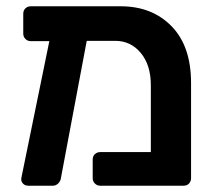

<svg xmlns="http://www.w3.org/2000/svg" viewBox="-20 -591 691 611"><path d="M526 -507.5C484.7 -549.8 430.7 -571 364 -571H78C71.3 -571 65.7 -568.8 61 -564.5C56.3 -560.2 54 -554.3 54 -547V-484C54 -477.3 56.3 -471.7 61 -467C65.7 -462.3 71.3 -460 78 -460H137L48 -25C46.7 -18.3 48.2 -12.5 52.5 -7.5C56.8 -2.5 62.7 0 70 0H148C154.7 0 160.5 -2.5 165.5 -7.5C170.5 -12.5 173.3 -18.3 174 -25L256 -461H347C379.7 -461 406.7 -448.2 428 -422.5C449.3 -396.8 460 -362.7 460 -320V-107H299C292.3 -107 286.7 -104.8 282 -100.5C277.3 -96.2 275 -90.3 275 -83V-24C275 -17.3 277.3 -11.7 282 -7C286.7 -2.3 292.3 0 299 0H564C571.3 0 577.2 -2.3 581.5 -7C585.8 -11.7 588 -17.3 588 -24V-327C588 -405 567.3 -465.2 526 -507.5Z"/></svg>

Font: Rubik
Style: Regular
Weight: 500
Designer: Hubert & Fischer
Foundry: Hubert & Fischer
Version: Version 1.100